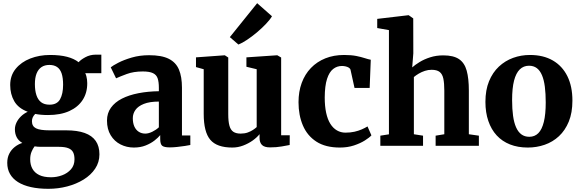

<svg xmlns="http://www.w3.org/2000/svg" viewBox="-20 -915 3640 1205"><path d="M283.5 270Q222 270 174 259.2Q126 248.5 93 227.8Q60 207 42.8 176.8Q25.5 146.5 25.5 107Q25.5 74.5 38 49.8Q50.5 25 72 7.8Q93.5 -9.5 120 -18Q95.5 -32.5 84.5 -54.2Q73.5 -76 73.5 -103.5Q73.5 -125 83.5 -146Q93.5 -167 111.8 -184.8Q130 -202.5 154 -213.5Q95 -235.5 69.5 -279.8Q44 -324 44 -381.5Q44 -441 78.5 -483.2Q113 -525.5 170 -547.8Q227 -570 294.5 -570Q356.5 -570 400.8 -558.5Q445 -547 473.5 -524.5Q485 -539 515 -555.5Q545 -572 581 -572H616V-455.5H515Q519.5 -447 522 -437Q524.5 -427 526 -416.2Q527.5 -405.5 527.5 -393.5Q528 -333 499 -288Q470 -243 415 -218Q360 -193 281 -193Q258.5 -193 238.5 -194.8Q218.5 -196.5 201 -200Q191 -190 185.8 -179Q180.5 -168 180.5 -154Q180.5 -122.5 205.8 -109.8Q231 -97 291 -97H396Q465 -97 511.2 -80.5Q557.5 -64 580.8 -30.5Q604 3 604 53.5Q604 103.5 577.2 143.5Q550.5 183.5 504.8 211.8Q459 240 402 255Q345 270 283.5 270ZM300.5 197.5Q336.5 197.5 370 185Q403.5 172.5 425.5 147.5Q447.5 122.5 447.5 84.5Q447.5 57 438.5 40Q429.5 23 408.2 14.8Q387 6.5 349.5 6.5H238Q227 6.5 216.8 5.8Q206.5 5 197 3.5Q186 18 177.8 38Q169.5 58 169.5 84.5Q169.5 119 183.5 144.2Q197.5 169.5 226.2 183.5Q255 197.5 300.5 197.5ZM291 -258Q338 -258 357 -292Q376 -326 376 -383Q376 -426.5 366.8 -454Q357.5 -481.5 338.2 -494.5Q319 -507.5 290 -507.5Q260.5 -507.5 240.2 -493.8Q220 -480 209.5 -453.5Q199 -427 199 -387Q199 -347 208.5 -318Q218 -289 238 -273.5Q258 -258 291 -258Z M820 11Q775 11 736.5 -8.5Q698 -28 674.8 -66Q651.5 -104 651.5 -158.5Q651.5 -204.5 676.2 -239Q701 -273.5 745.2 -296Q789.5 -318.5 848.8 -330Q908 -341.5 977 -342.5V-364.5Q977 -400.5 969.5 -423Q962 -445.5 940 -456Q918 -466.5 876 -466.5Q818.5 -466.5 775.5 -450.5Q732.5 -434.5 708.5 -423.5L675 -492.5Q687.5 -503 722 -521Q756.5 -539 806.8 -553.8Q857 -568.5 916 -568.5Q994.5 -568.5 1039.2 -546Q1084 -523.5 1103 -478.5Q1122 -433.5 1122 -364.5V-65H1174.5V-5Q1163 -2.5 1140.5 1Q1118 4.5 1092.2 7.2Q1066.5 10 1046 10Q1009.5 10 997.5 -0.5Q985.5 -11 985.5 -42.5V-67Q973 -51.5 949.8 -33.2Q926.5 -15 894 -2Q861.5 11 820 11ZM892 -76.5Q912 -76.5 936 -88.2Q960 -100 977 -116V-277.5Q919 -277.5 882.8 -263Q846.5 -248.5 830 -225Q813.5 -201.5 813.5 -173.5Q813.5 -142.5 823.2 -121Q833 -99.5 850.8 -88Q868.5 -76.5 892 -76.5Z M1674.5 10Q1639.5 10 1624.2 -5.2Q1609 -20.5 1609 -49V-73Q1593 -52.5 1566 -33.2Q1539 -14 1506 -1.5Q1473 11 1438 11Q1341 11 1299.8 -37.8Q1258.5 -86.5 1258.5 -200.5V-480.5L1210 -494V-555L1390 -568H1391L1412.5 -554V-198.5Q1412.5 -153 1419.8 -126.5Q1427 -100 1444 -88.2Q1461 -76.5 1490.5 -76.5Q1515.5 -76.5 1534.8 -83.5Q1554 -90.5 1568.2 -100Q1582.5 -109.5 1591 -117.5V-480.5L1526.5 -496V-555L1717.5 -568H1720.5L1744.5 -554V-66H1798.5L1798 -5Q1780 -1.5 1747.8 4.2Q1715.5 10 1674.5 10ZM1475.5 -636 1422.5 -682 1594 -895 1687 -813Q1674.5 -791.5 1648.8 -764.5Q1623 -737.5 1591.8 -711.2Q1560.5 -685 1530 -664.8Q1499.5 -644.5 1477.5 -636Z M2113.5 11Q2023 11 1965.8 -26Q1908.5 -63 1881 -127.5Q1853.5 -192 1853.5 -273.5Q1853.5 -340 1873.5 -394.5Q1893.5 -449 1931.2 -488.2Q1969 -527.5 2021.8 -548.8Q2074.5 -570 2139.5 -570Q2184 -570 2215.5 -563.8Q2247 -557.5 2269 -550.2Q2291 -543 2307 -540L2300 -363H2205L2180 -476.5Q2178 -485 2169 -490.5Q2160 -496 2148.2 -498.5Q2136.5 -501 2126.5 -501Q2095 -501 2070.8 -482Q2046.5 -463 2032.5 -419.8Q2018.5 -376.5 2018 -303.5Q2018 -248.5 2027 -207Q2036 -165.5 2053.2 -138Q2070.5 -110.5 2094.8 -96.5Q2119 -82.5 2148 -82.5Q2179 -82.5 2204.5 -88.2Q2230 -94 2250.5 -103Q2271 -112 2286.5 -121.5L2311 -65.5Q2298.5 -51.5 2270 -33.5Q2241.5 -15.5 2201.5 -2.2Q2161.5 11 2113.5 11Z M2421 -72V-726L2347.5 -739V-796.5L2543 -819.5H2545L2573.5 -799.5L2574 -580.5L2567 -492Q2584 -507.5 2612.8 -525.2Q2641.5 -543 2679.5 -555.2Q2717.5 -567.5 2762 -567.5Q2826 -567.5 2860.8 -544Q2895.5 -520.5 2909 -471.5Q2922.5 -422.5 2922.5 -346.5V-72.5L2985.5 -63.5V0H2714V-63.5L2768.5 -72.5V-346.5Q2768.5 -392.5 2762.5 -421.2Q2756.5 -450 2739.2 -463.5Q2722 -477 2688.5 -477Q2667 -477 2646.5 -470.2Q2626 -463.5 2608.2 -453Q2590.5 -442.5 2577.5 -431.5V-72.5L2635 -63.5V0H2367V-63.5Z M3026.5 -275.5Q3026.5 -350 3049.2 -405.2Q3072 -460.5 3111 -497Q3150 -533.5 3200.2 -551.8Q3250.5 -570 3306 -570Q3390 -570 3449.5 -535.5Q3509 -501 3540.8 -437Q3572.5 -373 3572.5 -283.5Q3572.5 -207.5 3549.8 -152Q3527 -96.5 3488 -60.2Q3449 -24 3398.5 -6.5Q3348 11 3292.5 11Q3230 11 3180.8 -8.5Q3131.5 -28 3097.2 -65.2Q3063 -102.5 3044.8 -155.8Q3026.5 -209 3026.5 -275.5ZM3302 -56.5Q3336 -56.5 3358.8 -79.5Q3381.5 -102.5 3393.2 -150.2Q3405 -198 3405 -272Q3405 -327.5 3399.5 -370.5Q3394 -413.5 3381.5 -443Q3369 -472.5 3349 -487.5Q3329 -502.5 3300 -502.5Q3266 -502.5 3242.2 -479.5Q3218.5 -456.5 3206.2 -409Q3194 -361.5 3194 -287Q3194 -231 3200 -188Q3206 -145 3219 -115.8Q3232 -86.5 3252.5 -71.5Q3273 -56.5 3302 -56.5Z"/></svg>

Font: Merriweather ExtraBold
Style: Regular
Weight: 800
Version: Version 2.100